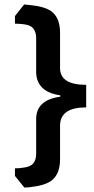

<svg xmlns="http://www.w3.org/2000/svg" viewBox="-20 -738 422 860"><path d="M47 -666 88 -718Q91 -718 98 -717Q111 -716 118 -715Q177 -709 208 -689Q249 -660 249 -591V-440Q249 -437 249 -433Q249 -358 366 -358V-257Q249 -257 249 -175V-25Q249 44 208 73Q176 94 116 100L110 101Q97 102 89 102L47 50V16Q67 16 84 13Q109 10 121 1Q142 -14 142 -51V-203V-205Q142 -290 250 -305V-311Q145 -326 142 -413V-566Q142 -602 121 -618Q109 -627 81 -630Q59 -632 47 -632Z"/></svg>

Font: Almarai Bold
Style: Regular
Weight: 700
Designer: Boutros International 2019
Foundry: Created by Boutros International 2019
Version: Version 1.10